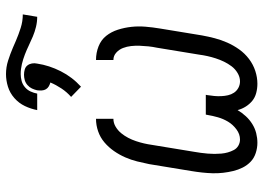

<svg xmlns="http://www.w3.org/2000/svg" viewBox="-139 -731 878 640"><g transform="rotate(-90 300.0 -411.0)"><path d="M144 8Q127 8 110 2.5Q93 -3 81 -14.5Q69 -26 61.5 -41Q54 -56 50 -72.5Q46 -89 44 -106.5Q42 -124 42.5 -141.5Q43 -159 45 -177Q47 -195 50 -213L73 -353Q77 -373 82 -393Q87 -413 95.5 -432.5Q104 -452 116.5 -470Q129 -488 145.5 -502Q162 -516 182.5 -523Q203 -530 224 -530V-472Q210 -472 197.5 -464.5Q185 -457 176 -446Q167 -435 160.5 -422.5Q154 -410 149.5 -396.5Q145 -383 142 -370Q139 -357 137 -343L114 -203Q112 -192 110.5 -180.5Q109 -169 108 -157.5Q107 -146 107 -135Q107 -124 108 -112.5Q109 -101 112 -90.5Q115 -80 120 -70.5Q125 -61 134.5 -55.5Q144 -50 155 -50Q173 -50 189 -62Q205 -74 214.5 -90Q224 -106 229 -123.5Q234 -141 237 -159L238 -164H304L303 -159Q301 -147 300 -135.5Q299 -124 299.5 -112.5Q300 -101 302.5 -90Q305 -79 311 -70Q317 -61 327 -55.5Q337 -50 349 -50Q363 -50 376.5 -58Q390 -66 399 -78Q408 -90 414.5 -103.5Q421 -117 425.5 -131Q430 -145 433 -158.5Q436 -172 438 -187L461 -327Q464 -341 465.5 -355.5Q467 -370 467.5 -384.5Q468 -399 466.5 -413Q465 -427 460 -440Q455 -453 444.5 -462.5Q434 -472 420 -472V-530Q444 -530 465.5 -521.5Q487 -513 500.5 -496Q514 -479 521 -457Q528 -435 530.5 -412Q533 -389 531 -365Q529 -341 525 -317L502 -177Q498 -155 492.5 -134Q487 -113 478 -92.5Q469 -72 455.5 -53Q442 -34 423.5 -20Q405 -6 383.5 1Q362 8 341 8Q325 8 310 4Q295 0 284 -9Q273 -18 265 -30.5Q257 -43 253 -58Q244 -43 232.5 -30.5Q221 -18 206.5 -9Q192 0 176 4Q160 8 144 8ZM253 -726Q257 -747 266.5 -767Q276 -787 293 -802Q310 -817 331 -823.5Q352 -830 373 -830Q396 -830 418 -823Q440 -816 461 -807L484 -797Q505 -788 527 -781Q549 -774 572 -774L564 -726Q547 -726 530.5 -730Q514 -734 498.5 -740.5Q483 -747 468.5 -754Q454 -761 438.5 -767Q423 -773 406.5 -777Q390 -781 373 -781Q362 -781 350.5 -778Q339 -775 329.5 -767Q320 -759 315 -748Q310 -737 308 -726ZM331 -580 297 -613Q313 -627 325 -645Q337 -663 345 -682Q338 -684 332 -687.5Q326 -691 322.5 -697Q319 -703 318.5 -710.5Q318 -718 319 -726Q321 -735 325 -743.5Q329 -752 336.5 -758.5Q344 -765 353 -767.5Q362 -770 371 -770Q380 -770 388.5 -767.5Q397 -765 402 -758.5Q407 -752 408.5 -743.5Q410 -735 408 -726Q402 -686 382.5 -647.5Q363 -609 331 -580Z"/></g></svg>

Font: Iosevka Slab LtExObl
Style: Regular
Weight: 300
Width: 7
Italic angle: -9°
Monospace: yes
Designer: Belleve Invis
Foundry: Belleve Invis
Version: Version 11.1.0; ttfautohint (v1.8.3)